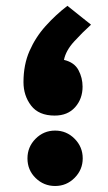

<svg xmlns="http://www.w3.org/2000/svg" viewBox="-20 -635 367 655"><path d="M290.5 -550.8Q260.7 -523.9 232.7 -493.2Q204.6 -462.4 198.2 -430.7Q233.4 -422.4 247.6 -396Q261.7 -369.6 261.7 -339.4Q261.7 -297.9 236.3 -269.3Q210.9 -240.7 166.5 -240.7Q112.3 -240.7 86.2 -274.7Q60.1 -308.6 60.1 -355Q60.1 -414.1 80.6 -460.9Q101.1 -507.8 135.3 -545.9Q169.4 -584 210 -615.2ZM73.7 -94.7Q73.7 -133.8 101.3 -161.6Q128.9 -189.5 168 -189.5Q207 -189.5 234.6 -161.6Q262.2 -133.8 262.2 -94.7Q262.2 -56.2 234.6 -28.3Q207 -0.5 168 -0.5Q129.4 -0.5 101.6 -27.6Q73.7 -54.7 73.7 -94.7Z"/></svg>

Font: Vazir Black WOL
Style: Black-WOL
Weight: 900
Designer: Saber Rastikerdar
Foundry: Saber Rastikerdar
Version: Version 30.0.0